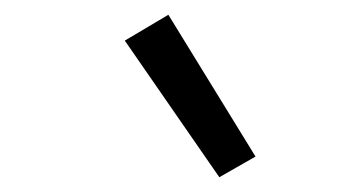

<svg xmlns="http://www.w3.org/2000/svg" viewBox="-20 -802 490 260"><path d="M277 -562 149 -747 208 -782 326 -590Z"/></svg>

Font: Iosevka Etoile Light Oblique
Style: Regular
Weight: 300
Italic angle: -9°
Designer: Belleve Invis
Foundry: Belleve Invis
Version: Version 15.5.2; ttfautohint (v1.8.4)